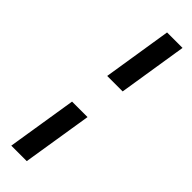

<svg xmlns="http://www.w3.org/2000/svg" viewBox="-255 -697 746 746"><g transform="rotate(45 118.0 -324.5)"><path d="M94 -410 139 -694H224L179 -410ZM22 45 68 -243H153L107 45Z"/></g></svg>

Font: Rambla
Style: Italic
Weight: 400
Italic angle: -12°
Designer: Martin Sommaruga
Foundry: Martin Sommaruga
Version: Version 1.001